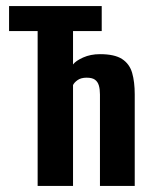

<svg xmlns="http://www.w3.org/2000/svg" viewBox="-20 -611 495 631"><path d="M103.7 0V-509H9.8V-591H314.3V-509H220V-399.1Q228.7 -411 253.1 -422Q277.6 -433 308.6 -433Q356.5 -433 381.1 -417.1Q405.7 -401.1 414.3 -371.5Q422.8 -341.9 422.8 -300.7V0H308.5V-300.4Q308.5 -317.7 304.9 -330Q301.3 -342.4 292 -349.1Q282.8 -355.7 264.7 -355.7Q246.4 -355.7 235.2 -347.9Q224 -340.1 220 -331.4V0Z"/></svg>

Font: Alumni Sans Thin
Style: Regular
Weight: 100
Designer: Robert E. Leuschke
Foundry: Robert E. Leuschke
Version: Version 1.018